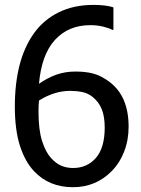

<svg xmlns="http://www.w3.org/2000/svg" viewBox="-20 -761 586 796"><path d="M513.2 -235.8Q513.2 -179.7 494.6 -132.3Q476.1 -85 444.8 -53.2Q412.1 -19.5 371.6 -2.2Q331.1 15.1 282.2 15.1Q232.9 15.1 192.6 -1.5Q152.3 -18.1 121.6 -50.8Q84 -90.3 62.7 -156.5Q41.5 -222.7 41.5 -319.3Q41.5 -414.1 61 -490.5Q80.6 -566.9 121.1 -623.5Q160.6 -678.7 223.1 -709.7Q285.6 -740.7 367.7 -740.7Q392.1 -740.7 413.1 -738.3Q434.1 -735.8 450.2 -730.5V-637.2H445.8Q432.6 -644.5 407.7 -650.6Q382.8 -656.7 354.5 -656.7Q263.7 -656.7 207.8 -595.5Q151.9 -534.2 141.6 -413.6Q176.3 -438 212.9 -451.2Q249.5 -464.4 293 -464.4Q335.4 -464.4 367.4 -455.8Q399.4 -447.3 434.1 -421.4Q474.1 -391.1 493.7 -344.7Q513.2 -298.3 513.2 -235.8ZM414.1 -231.9Q414.1 -276.9 402.3 -307.1Q390.6 -337.4 364.3 -358.9Q345.2 -374.5 321 -379.4Q296.9 -384.3 271.5 -384.3Q237.3 -384.3 205.1 -374Q172.9 -363.8 141.6 -344.2Q140.6 -333.5 140.1 -323.5Q139.6 -313.5 139.6 -298.3Q139.6 -222.7 154.5 -176.3Q169.4 -129.9 191.4 -106Q212.4 -83 234.6 -73.7Q256.8 -64.5 282.7 -64.5Q341.3 -64.5 377.7 -106.4Q414.1 -148.4 414.1 -231.9Z"/></svg>

Font: Phetsarath
Style: Regular
Weight: 400
Designer: Danh Hong
Foundry: Danh Hong
Version: Version 1.01